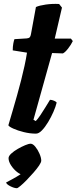

<svg xmlns="http://www.w3.org/2000/svg" viewBox="-20 -703 403 1010"><path d="M169 0Q138 0 105.5 -8Q73 -16 50 -26.5Q27 -37 24 -44Q35 -81 46.5 -120.5Q58 -160 69.5 -200.5Q81 -241 91 -280.5Q101 -320 109 -356.5Q117 -393 122 -426L47 -438Q47 -458 50 -474Q53 -490 56 -497L121 -501Q132 -502 136.5 -507Q141 -512 143 -524L169 -666Q186 -674 220.5 -679Q255 -684 291 -682L306 -663L268 -500H353L363 -487Q354 -468 338.5 -448Q323 -428 311 -422L254 -424L156 -73L168 -66Q178 -76 192 -96.5Q206 -117 219.5 -139.5Q233 -162 243 -178Q253 -178 264.5 -173Q276 -168 278 -163Q273 -142 261 -114.5Q249 -87 233 -60.5Q217 -34 200.5 -17Q184 0 169 0ZM69 287Q55 287 35 277Q15 267 12 257Q29 248 47.5 238Q66 228 83 217Q100 206 109 193L101 216Q88 216 70 202Q52 188 38.5 167.5Q25 147 25 129Q25 118 39 105Q53 92 73 80.5Q93 69 112 61Q131 53 141 53Q153 53 166 69Q179 85 188 106Q197 127 197 142Q197 151 185.5 168Q174 185 156 205.5Q138 226 120 244.5Q102 263 87.5 275Q73 287 69 287Z"/></svg>

Font: Texturina 12pt Black
Style: Italic
Weight: 900
Italic angle: -11°
Designer: Guillermo Torres Carreño
Foundry: Omnibus-Type
Version: Version 1.002